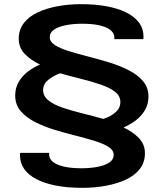

<svg xmlns="http://www.w3.org/2000/svg" viewBox="-20 -719 786 922"><path d="M375 183Q303 183 247.5 172Q192 161 153.5 140.5Q115 120 95.5 91.5Q76 63 76 27Q76 25 76 21.5Q76 18 77 15H216V24Q216 36 224.5 48Q233 60 251.5 69Q270 78 299.5 83.5Q329 89 372 89Q415 89 450 82Q485 75 505.5 61Q526 47 526 25Q526 2 500.5 -14Q475 -30 432.5 -43Q390 -56 340 -68.5Q290 -81 239.5 -96.5Q189 -112 146.5 -134Q104 -156 78.5 -186.5Q53 -217 53 -260Q53 -298 70.5 -327Q88 -356 115.5 -376.5Q143 -397 172 -409Q128 -430 99 -460Q70 -490 70 -533Q70 -576 94 -607.5Q118 -639 160 -659Q202 -679 256 -689Q310 -699 370 -699Q436 -699 491 -689Q546 -679 585.5 -659.5Q625 -640 647 -611Q669 -582 669 -543Q669 -541 669 -537.5Q669 -534 668 -531H529V-540Q529 -552 520.5 -564Q512 -576 494 -585Q476 -594 446.5 -599.5Q417 -605 374 -605Q331 -605 296 -598Q261 -591 240 -577Q219 -563 219 -541Q219 -518 244.5 -502Q270 -486 312.5 -473Q355 -460 405.5 -447Q456 -434 506.5 -418.5Q557 -403 599.5 -381Q642 -359 667.5 -328.5Q693 -298 693 -255Q693 -218 675 -188.5Q657 -159 629.5 -139Q602 -119 573 -107Q618 -86 647 -56Q676 -26 676 17Q676 60 652 91.5Q628 123 585.5 143Q543 163 489 173Q435 183 375 183ZM476 -148Q511 -159 534.5 -179.5Q558 -200 558 -229Q558 -259 531.5 -279Q505 -299 462 -313.5Q419 -328 368.5 -340.5Q318 -353 269 -367Q235 -355 211 -335Q187 -315 187 -287Q187 -257 213 -236.5Q239 -216 282 -201.5Q325 -187 376 -174.5Q427 -162 476 -148Z"/></svg>

Font: Archivo SemiBold Expanded SemiBold
Style: Regular
Weight: 600
Width: 7
Version: Version 2.001